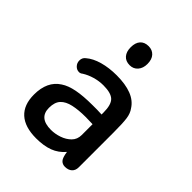

<svg xmlns="http://www.w3.org/2000/svg" viewBox="-171 -664 769 769"><g transform="rotate(45 213.5 -280.0)"><path d="M282 -243Q265 -244 256 -244Q247 -244 242 -244Q237 -244 231 -244Q178 -244 142 -237Q106 -230 84 -215Q34 -183 34 -108Q34 -50 67 -20Q100 10 164 10Q207 10 237.5 -1.5Q268 -13 290 -39Q294 -10 303 -0.5Q312 9 326 9Q345 9 356 -1Q367 -11 367 -29V-226Q367 -279 363.5 -303.5Q360 -328 348 -344Q331 -371 297.5 -384Q264 -397 214 -397Q171 -397 135.5 -387Q100 -377 78 -358Q66 -349 66 -333Q66 -319 75.5 -309Q85 -299 98 -299Q106 -299 113 -305Q132 -317 156 -324Q180 -331 205 -331Q248 -331 265 -314.5Q282 -298 282 -254ZM284 -190V-129Q284 -104 268 -88Q252 -72 228.5 -64Q205 -56 182 -56Q114 -56 114 -113Q114 -145 129.5 -161.5Q145 -178 174.5 -184.5Q204 -191 244 -191Q260 -191 266 -190.5Q272 -190 284 -190ZM222 -570Q199 -570 186.5 -556Q174 -542 174 -516Q174 -491 186.5 -476.5Q199 -462 222 -462Q243 -462 256 -477Q269 -492 269 -516Q269 -542 256 -556Q243 -570 222 -570Z"/></g></svg>

Font: Beiruti Medium
Style: Regular
Weight: 500
Designer: Arlette Boutros
Foundry: Boutros
Version: Version 1.41